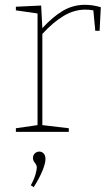

<svg xmlns="http://www.w3.org/2000/svg" viewBox="-20 -548 454 798"><path d="M399 -518 394 -420H376L368 -505Q351 -508 335 -508Q289 -508 245.5 -482.5Q202 -457 156 -407V-28L266 -15V0H46V-15L136 -28V-492L46 -505V-520L151 -525L156 -431Q200 -479 242 -503.5Q284 -528 333 -528Q365 -528 399 -518ZM108 222Q121 199 127 178.5Q133 158 133 148Q133 139 125 129Q117 119 117 109Q117 97 125 89.5Q133 82 143 82Q154 82 161.5 90Q169 98 169 113Q169 131 156 162.5Q143 194 120 230Z"/></svg>

Font: Bitter Pro Thin
Style: Regular
Weight: 250
Designer: Sol Matas, and Bitter project Authors
Foundry: Sol Matas
Version: Version 1.010